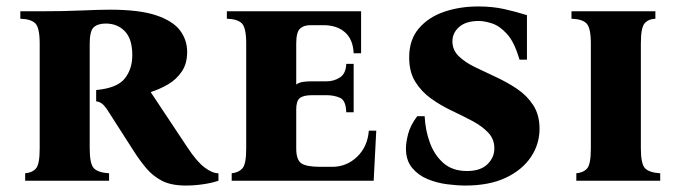

<svg xmlns="http://www.w3.org/2000/svg" viewBox="-20 -560 2109 595"><path d="M556 15Q510 15 481.5 0Q453 -15 433 -39Q413 -63 395 -91L313 -219Q303 -234 295 -239.5Q287 -245 278 -246V-281Q343 -287 366.5 -316.5Q390 -346 390 -389Q390 -439 367 -463Q344 -487 308 -487Q283 -487 270.5 -475.5Q258 -464 258 -425V-100Q258 -51 271.5 -38Q285 -25 318 -23V0H58V-23Q80 -25 91.5 -38Q103 -51 103 -100V-425Q103 -474 89.5 -487.5Q76 -501 43 -502V-525H103Q176 -525 232.5 -527.5Q289 -530 321 -530Q412 -530 464 -512.5Q516 -495 538 -465.5Q560 -436 560 -399Q560 -363 543.5 -338.5Q527 -314 501.5 -299Q476 -284 448 -275V-273L561 -103Q590 -59 614 -41Q638 -23 657 -23V0Q637 7 609.5 11Q582 15 556 15Z M698 0V-23Q719 -25 731 -38Q743 -51 743 -100V-425Q743 -474 729.5 -487.5Q716 -501 683 -502V-525H1099V-395H1076Q1074 -438 1049 -460Q1024 -482 982 -482H942Q921 -482 909.5 -471Q898 -460 898 -425V-298Q906 -304 917.5 -306Q929 -308 945 -308H992Q1015 -308 1033.5 -320Q1052 -332 1053 -362H1076V-212H1053Q1052 -249 1033.5 -257Q1015 -265 992 -265H947Q920 -265 909 -256Q898 -247 898 -221V-100Q898 -65 913.5 -54Q929 -43 974 -43H1009Q1054 -43 1086.5 -74Q1119 -105 1123 -155H1146L1138 0Z M1422 15Q1397 15 1365.5 11Q1334 7 1305 -5Q1276 -17 1257 -40Q1238 -63 1238 -100Q1238 -119 1245 -145.5Q1252 -172 1273 -200H1296Q1298 -156 1312.5 -117Q1327 -78 1355 -54Q1383 -30 1427 -30Q1469 -30 1490.5 -51Q1512 -72 1512 -100Q1512 -129 1493 -149Q1474 -169 1444 -185Q1414 -201 1380 -217Q1346 -233 1316 -254.5Q1286 -276 1267 -306.5Q1248 -337 1248 -382Q1248 -437 1278 -472Q1308 -507 1356.5 -523.5Q1405 -540 1462 -540Q1506 -540 1542 -532Q1578 -524 1613 -513V-375H1590Q1574 -430 1551 -455Q1528 -480 1504.5 -487.5Q1481 -495 1464 -495Q1424 -495 1403 -476.5Q1382 -458 1382 -432Q1382 -405 1401.5 -386Q1421 -367 1452 -352Q1483 -337 1517.5 -321Q1552 -305 1582.5 -284.5Q1613 -264 1632.5 -234Q1652 -204 1652 -161Q1652 -113 1625 -73Q1598 -33 1547 -9Q1496 15 1422 15Z M1966 -100Q1966 -51 1979.5 -38Q1993 -25 2026 -23V0H1766V-23Q1788 -25 1799.5 -38Q1811 -51 1811 -100V-425Q1811 -474 1797.5 -487.5Q1784 -501 1751 -502V-525H2011V-502Q1989 -501 1977.5 -487.5Q1966 -474 1966 -425Z"/></svg>

Font: Bona Nova SC
Style: Bold
Weight: 700
Designer: Mateusz Machalski
Foundry: Capitalics
Version: Version 4.001; ttfautohint (v1.8.4.7-5d5b)